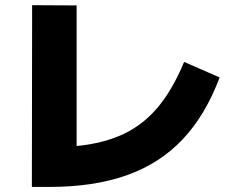

<svg xmlns="http://www.w3.org/2000/svg" viewBox="-20 -738 904 750"><path d="M105.5 -717.8 279.3 -716.8V-167.5Q386.7 -178.2 464.1 -215.3Q541.5 -252.4 598.1 -320.8Q654.8 -389.2 699.2 -496.1L837.9 -435.5Q782.7 -288.1 693.4 -193.6Q604 -99.1 475.3 -53.5Q346.7 -7.8 172.9 -7.8H104.5Z"/></svg>

Font: Pretendard GOV Black
Style: Regular
Weight: 900
Designer: Base glyphs from Inter by Rasmus Andersson; Hangeul glyphs from Noto Sans CJK(Source Han Sans) by Jang Soo-young and Kan
Foundry: Kil Hyung-jin
Version: Version 1.309